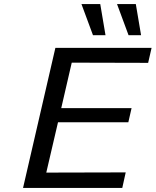

<svg xmlns="http://www.w3.org/2000/svg" viewBox="-20 -930 770 950"><path d="M383 -910H476L502 -756H440ZM559 -910H652L678 -756H616ZM94 0 254 -693H730L713 -619L335 -620L283 -395H631L615 -325H267L209 -76L602 -77L585 0Z"/></svg>

Font: Coval
Style: Book Italic
Weight: 350
Foundry: Context Ltd
Version: Version 001.000